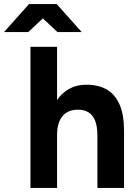

<svg xmlns="http://www.w3.org/2000/svg" viewBox="-93 -932 683 952"><path d="M58 0V-700H190V-436Q215 -473 252 -492.5Q289 -512 335 -512Q395 -512 436.5 -488Q478 -464 500 -413.5Q522 -363 522 -283V0H390V-256Q390 -307 378 -335Q366 -363 345 -375.5Q324 -388 296 -388Q245 -389 217.5 -357Q190 -325 190 -262V0ZM192 -773 52 -904V-912H188L312 -773ZM-73 -773 51 -912H187V-904L47 -773Z"/></svg>

Font: Figtree Light
Style: Bold
Weight: 700
Version: Version 2.002